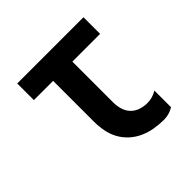

<svg xmlns="http://www.w3.org/2000/svg" viewBox="-142 -648 783 783"><g transform="rotate(-45 250.0 -256.0)"><path d="M378 8Q351 8 324 3.5Q297 -1 272 -12Q247 -23 226.5 -41.5Q206 -60 193 -84Q180 -108 175 -135Q170 -162 170 -189V-424H59V-520H441V-424H281V-189Q281 -169 286.5 -149.5Q292 -130 305.5 -115.5Q319 -101 338.5 -94.5Q358 -88 378 -88Q393 -88 407 -92Q421 -96 434 -104V-8Q421 0 407 4Q393 8 378 8Z"/></g></svg>

Font: Iosevka
Style: Bold
Weight: 700
Monospace: yes
Designer: Belleve Invis
Foundry: Belleve Invis
Version: Version 32.5.0; ttfautohint (v1.8.4)